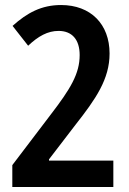

<svg xmlns="http://www.w3.org/2000/svg" viewBox="-20 -744 513 764"><path d="M29 -87V0H431V-105H175V-110L280 -247C361 -350 416 -429 416 -531C416 -648 341 -724 223 -724C145 -724 88 -693 30 -641L92 -562C132 -600 170 -621 213 -621C267 -621 297 -586 297 -525C297 -451 261 -391 181 -287Z"/></svg>

Font: Noto Sans Devanagari UI Condensed SemiBold
Style: Regular
Weight: 600
Width: 3
Designer: Jelle Bosma - Monotype Design Team
Foundry: Monotype Imaging Inc.
Version: Version 2.003